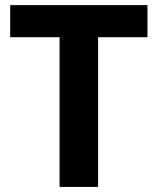

<svg xmlns="http://www.w3.org/2000/svg" viewBox="-20 -734 619 754"><path d="M365.2 -587.9H559.1V-713.9H20V-587.9H213.9V0H365.2Z"/></svg>

Font: Noto Reveo Sans
Style: Bold
Weight: 700
Designer: Monotype Design team
Foundry: Monotype Imaging Inc.
Version: Version 1.04